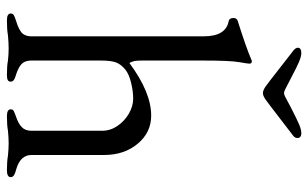

<svg xmlns="http://www.w3.org/2000/svg" viewBox="-188 -700 891 555"><g transform="rotate(90 257.5 -422.5)"><path d="M19 0ZM19 -8Q19 -14 24 -17Q29 -20 42 -24Q62 -30 73 -38.5Q84 -47 85 -65V-566Q85 -630 41 -638Q32 -640 32 -652Q32 -661 40 -664Q119 -689 151 -703Q155 -705 157 -705Q164 -705 164 -698Q164 -693 159.5 -667.5Q155 -642 155 -562V-388Q155 -373 156.5 -365.5Q158 -358 162 -351Q247 -414 314 -414Q363 -414 395.5 -375Q428 -336 428 -278V-68Q428 -36 469 -24Q481 -21 486.5 -17.5Q492 -14 492 -8Q492 3 472 3Q447 3 430 0Q410 -2 394 -2Q378 -2 358 0Q342 3 316 3Q296 3 296 -8Q296 -14 300.5 -16.5Q305 -19 319 -24Q337 -30 347.5 -40Q358 -50 358 -68V-272Q358 -296 344 -316.5Q330 -337 308.5 -349.5Q287 -362 265 -362Q244 -362 219.5 -356Q195 -350 182 -340Q166 -327 160.5 -312.5Q155 -298 155 -268V-65Q156 -47 166 -38.5Q176 -30 194 -24Q205 -21 210.5 -17.5Q216 -14 216 -8Q216 -2 211.5 0.5Q207 3 196 3Q170 3 155 0Q137 -2 120 -2Q104 -2 82 0Q66 3 39 3Q19 3 19 -8ZM211 -759 125 -826Q118 -832 118 -838Q118 -843 122 -845.5Q126 -848 133 -848Q143 -848 158.5 -841.5Q174 -835 206 -818L239 -801Q245 -798 249 -798Q253 -798 259 -801L291 -818Q326 -836 340.5 -842Q355 -848 365 -848Q372 -848 375.5 -845Q379 -842 379 -837Q379 -830 373 -825L287 -759Q284 -757 271 -747Q258 -737 249 -737Q240 -737 227 -747Q214 -757 211 -759Z"/></g></svg>

Font: EB Garamond
Style: Regular
Weight: 400
Designer: Georg Duffner and Octavio Pardo
Foundry: Georg Duffner
Version: Version 1.000; ttfautohint (v1.6)